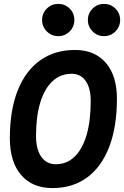

<svg xmlns="http://www.w3.org/2000/svg" viewBox="-20 -961 640 991"><path d="M250.5 9.8Q146.7 9.8 88.8 -58.1Q30.8 -126.1 30.8 -247.1Q30.8 -390.4 70.8 -492.6Q110.8 -594.7 186.3 -648.9Q261.7 -703.1 367.2 -703.1Q469 -703.1 526.3 -636.7Q583.5 -570.2 583.5 -451.7Q583.5 -306.8 543.9 -203.5Q504.4 -100.1 429.9 -45.2Q355.4 9.8 250.5 9.8ZM268.1 -113.3Q324.6 -113.3 364.9 -152.2Q405.3 -191 426.8 -264Q448.2 -336.9 448.2 -439.5Q448.2 -505.8 422.5 -542.9Q396.7 -580.1 350.1 -580.1Q292.4 -580.1 251.2 -542Q210 -503.9 188 -432.2Q166 -360.4 166 -259.3Q166 -190.5 193 -151.9Q220 -113.3 268.1 -113.3ZM516.6 -774.4Q482.5 -774.4 458.1 -798.8Q433.6 -823.2 433.6 -857.9Q433.6 -892.6 458.1 -916.8Q482.5 -940.9 516.6 -940.9Q551.3 -940.9 575.7 -916.8Q600.1 -892.6 600.1 -857.9Q600.1 -823.2 575.8 -798.8Q551.5 -774.4 516.6 -774.4ZM280.8 -774.4Q246.1 -774.4 221.7 -798.8Q197.3 -823.2 197.3 -857.9Q197.3 -892.6 221.7 -916.8Q246.1 -940.9 280.8 -940.9Q315.5 -940.9 339.6 -916.8Q363.8 -892.6 363.8 -857.9Q363.8 -823.2 339.6 -798.8Q315.5 -774.4 280.8 -774.4Z"/></svg>

Font: Cascadia Code PL
Style: Italic
Weight: 400
Italic angle: -10°
Monospace: yes
Designer: Aaron Bell
Foundry: Saja Typeworks
Version: Version 2404.023